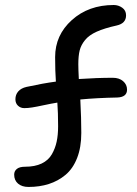

<svg xmlns="http://www.w3.org/2000/svg" viewBox="-20 -700 542 760"><path d="M92.8 40Q66.9 40 51.5 26.9Q36.1 13.7 36.1 -8.8Q36.1 -22.9 46.9 -31.5Q57.6 -40 79.1 -40Q118.2 -40 144.8 -52.7Q171.4 -65.4 185.1 -89.1Q198.7 -112.8 204.3 -139.4Q210 -166 210 -200.2Q210 -254.9 207 -293.9Q183.1 -290 153.6 -283.7Q124 -277.3 107.2 -274.7Q90.3 -272 76.2 -272Q61.5 -272 51.3 -281.5Q41 -291 41 -307.1Q41 -325.2 52.2 -338.1Q63.5 -351.1 85 -356Q151.9 -370.6 201.2 -377Q198.2 -418.9 198.2 -474.1Q198.2 -561 264.4 -620.6Q330.6 -680.2 430.2 -680.2Q448.7 -680.2 463.9 -669.4Q479 -658.7 479 -639.2Q479 -607.4 441.9 -599.1Q393.6 -588.4 363 -574.7Q332.5 -561 316.7 -541.5Q300.8 -522 295.4 -500.5Q290 -479 290 -445.8Q290 -427.2 292 -387.2Q363.8 -392.1 426.8 -392.1Q451.7 -392.1 467.3 -378.7Q482.9 -365.2 482.9 -345.2Q482.9 -315.4 443.8 -314Q364.3 -312.5 297.9 -306.2Q301.8 -231.9 301.8 -173.8Q301.8 -116.7 285.2 -74.5Q268.6 -32.2 239.3 -7.8Q210 16.6 173.3 28.3Q136.7 40 92.8 40Z"/></svg>

Font: Shantell Sans Bouncy
Style: Regular
Weight: 400
Designer: Stephen Nixon, Anya Danilova, Shantell Martin
Foundry: Arrow Type
Version: Version 1.006;[9816181b4]